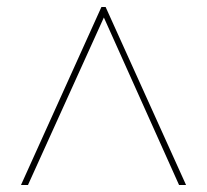

<svg xmlns="http://www.w3.org/2000/svg" viewBox="-20 -703 592 549"><path d="M492 -174 277 -653 60 -174H40L270 -683H282L512 -174Z"/></svg>

Font: Poppins Variable
Style: Regular
Weight: 100
Designer: Jonny Pinhorn
Foundry: Indian Type Foundry
Version: Version 6.000